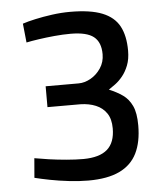

<svg xmlns="http://www.w3.org/2000/svg" viewBox="-50 -716 661 772"><g transform="rotate(-5 280.0 -330.0)"><path d="M276.1 10.9Q239 10.9 198.1 6.1Q157.2 1.4 121.1 -5.7Q85 -12.8 60.4 -19L67 -97.6Q90.6 -93.2 124.5 -88.3Q158.4 -83.5 195.2 -80.3Q232.1 -77.1 263.5 -77.1Q328.7 -77.5 360.1 -105Q391.5 -132.5 391.5 -189.7Q391.5 -227.7 375.6 -250.9Q359.7 -274.1 332.6 -285.4Q305.5 -296.7 270.9 -297.5H137.5V-381.7H270.5Q295 -381.7 319.4 -395.4Q343.8 -409.2 360.4 -433.9Q376.9 -458.6 376.9 -490.3Q376.9 -538.7 348.8 -561Q320.7 -583.3 255.5 -583.3Q224.6 -583.3 190.6 -580.1Q156.6 -576.9 126.7 -572.5Q96.8 -568.2 76.2 -563.8L68.3 -640.5Q88.7 -647.4 119.9 -654.2Q151.1 -661.1 188.3 -666.2Q225.5 -671.3 261.5 -671.3Q342.9 -671.3 390.8 -652.2Q438.6 -633.1 459.4 -594.4Q480.2 -555.7 480.2 -495.6Q480.2 -461.5 470.4 -436.5Q460.6 -411.5 446.4 -394.1Q432.3 -376.7 416.7 -365.1Q401 -353.6 389.7 -346.1Q421.5 -333 444.7 -316.6Q467.9 -300.2 481.3 -271.7Q494.8 -243.3 494.8 -192.7Q494.8 -125.5 472.3 -80.2Q449.8 -34.9 401.6 -12Q353.4 10.9 276.1 10.9Z"/></g></svg>

Font: Titillium Web SemiBold
Style: Regular
Weight: 600
Designer: Mohamed Gaber, Accademia di Belle Arti di Urbino
Foundry: Kief Type Foundry, Accademia di Belle Arti di Urbino
Version: Version 3.000; ttfautohint (v1.8.4)